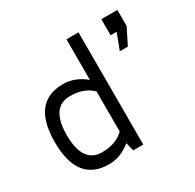

<svg xmlns="http://www.w3.org/2000/svg" viewBox="-149 -849 1031 1013"><g transform="rotate(-30 366.0 -342.0)"><path d="M239.3 0Q48.8 0 48.8 -244.1Q48.8 -488.3 239.3 -488.3Q311 -488.3 373.5 -436.5V-683.6H446.8V0H385.7L373.5 -48.8V-51.3Q310.5 0 239.3 0ZM239.3 -73.2Q324.7 -73.2 373.5 -122.1V-366.2Q324.7 -415 239.3 -415Q122.1 -415 122.1 -244.1Q122.1 -73.2 239.3 -73.2ZM585.9 -683.6H683.6V-585.9L634.8 -488.3H585.9L622.6 -585.9H585.9Z"/></g></svg>

Font: Sanitrixie
Style: Regular
Weight: 400
Designer: Jayvee D. Enaguas (Grand Chaos)
Version: Version 1.1 - 6/9/2013